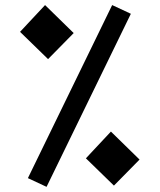

<svg xmlns="http://www.w3.org/2000/svg" viewBox="-20 -723 626 753"><path d="M162.6 9.8 493.2 -668.9 419.9 -703.1 89.4 -24.4ZM426.8 4.9 527.3 -97.2 415 -207 316.9 -102.1ZM168.5 -491.2 269 -593.3 156.7 -703.1 58.6 -598.1Z"/></svg>

Font: Cascadia Mono NF
Style: Regular
Weight: 400
Monospace: yes
Designer: Aaron Bell
Foundry: Saja Typeworks
Version: Version 2404.023